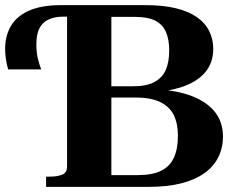

<svg xmlns="http://www.w3.org/2000/svg" viewBox="-27 -730 931 750"><path d="M377 -393H493Q546 -393 577 -410Q608 -427 621 -458Q634 -489 634 -532Q634 -576 621 -605.5Q608 -635 579 -649.5Q550 -664 501 -664H408V-46H512Q567 -46 601.5 -62.5Q636 -79 652 -113.5Q668 -148 668 -200Q668 -247 652 -280Q636 -313 599.5 -331Q563 -349 503 -349H377ZM212 -710H540Q609 -710 659 -698Q709 -686 741.5 -663.5Q774 -641 790 -609Q806 -577 806 -539Q806 -485 774.5 -447.5Q743 -410 682.5 -390Q622 -370 534 -368L591 -387V-364L545 -382Q641 -382 707.5 -360Q774 -338 809 -297Q844 -256 844 -196Q844 -153 826 -116.5Q808 -80 772 -54Q736 -28 681.5 -14Q627 0 554 0H153V-40H166Q196 -40 215.5 -47.5Q235 -55 235 -80V-665H221Q187 -665 163 -654Q139 -643 127 -619.5Q115 -596 115 -556Q115 -527 120.5 -503Q126 -479 134 -459H5Q0 -474 -3.5 -496.5Q-7 -519 -7 -539Q-7 -589 15 -627.5Q37 -666 85.5 -688Q134 -710 212 -710Z"/></svg>

Font: Roboto Serif 120pt Expanded SemiBold
Style: Regular
Weight: 600
Width: 7
Designer: Greg Gazdowicz
Foundry: Commercial Type
Version: Version 1.008